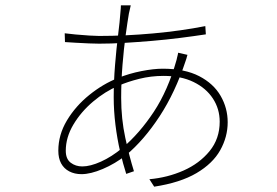

<svg xmlns="http://www.w3.org/2000/svg" viewBox="-20 -667 1040 721"><path d="M471 -647Q470 -643 468 -633.5Q466 -624 464 -616Q459 -587 452 -536Q445 -485 440 -423Q435 -361 435 -300Q435 -221 450.5 -149.5Q466 -78 483 -24L454 -14Q442 -51 431 -98.5Q420 -146 413.5 -198.5Q407 -251 407 -302Q407 -361 412 -422.5Q417 -484 423.5 -536Q430 -588 432 -618Q433 -627 433.5 -635Q434 -643 434 -647ZM352 -532Q450 -532 555 -541.5Q660 -551 751 -569L753 -538Q707 -531 655.5 -524.5Q604 -518 551 -513.5Q498 -509 447.5 -506Q397 -503 352 -503Q338 -503 313.5 -504Q289 -505 264.5 -506.5Q240 -508 224 -509L223 -542Q238 -540 264 -537.5Q290 -535 315.5 -533.5Q341 -532 352 -532ZM684 -461Q683 -458 682 -454.5Q681 -451 680 -447Q679 -443 677 -438Q638 -320 579.5 -230.5Q521 -141 453 -84Q412 -52 366 -32.5Q320 -13 286 -13Q260 -13 240 -23.5Q220 -34 209.5 -53.5Q199 -73 199 -101Q199 -161 231.5 -215Q264 -269 315.5 -310.5Q367 -352 423 -374Q465 -391 511 -400Q557 -409 591 -409Q674 -409 728 -381Q782 -353 808.5 -307Q835 -261 835 -208Q835 -153 807 -103Q779 -53 718 -17Q657 19 559 34L541 6Q609 0 669 -26.5Q729 -53 767 -99.5Q805 -146 805 -210Q805 -258 779.5 -297Q754 -336 707 -359Q660 -382 594 -382Q547 -382 503 -371Q459 -360 425 -345Q375 -324 329.5 -285.5Q284 -247 255.5 -199Q227 -151 227 -101Q227 -70 245.5 -56Q264 -42 289 -42Q319 -42 359 -60Q399 -78 439 -111Q504 -166 557.5 -247Q611 -328 643 -442Q644 -446 645 -451Q646 -456 647.5 -461Q649 -466 649 -469Z"/></svg>

Font: Noto Sans KR Thin
Style: Regular
Weight: 100
Designer: Ryoko NISHIZUKA 西塚涼子 (kana, bopomofo & ideographs); Paul D. Hunt (Latin, Greek & Cyrillic); Sandoll Communications 산돌커뮤니
Foundry: Adobe
Version: Version 2.004-H2;hotconv 1.0.118;makeotfexe 2.5.65603